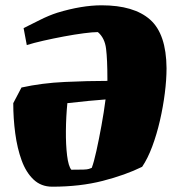

<svg xmlns="http://www.w3.org/2000/svg" viewBox="-20 -692 651 724"><path d="M177 12Q135 12 106.5 -15Q78 -42 61.5 -87.5Q45 -133 37.5 -189Q30 -245 30 -303L61 -362Q138 -379 225 -383Q312 -387 385 -387V-395Q385 -467 380 -508Q375 -549 349 -571Q330 -571 295.5 -566.5Q261 -562 221 -554.5Q181 -547 143.5 -538.5Q106 -530 81 -522L69 -586Q97 -600 131 -617Q165 -634 196 -644Q242 -658 284 -665Q326 -672 363 -672Q485 -672 546 -618Q607 -564 608 -435Q608 -392 601.5 -340.5Q595 -289 583 -237Q571 -185 554 -139.5Q537 -94 516 -63Q453 -32 367.5 -10Q282 12 177 12ZM249 -52Q280 -52 294.5 -52.5Q309 -53 315 -55Q321 -57 326 -59Q334 -80 343.5 -123Q353 -166 362.5 -218Q372 -270 378 -317Q352 -315 314 -311.5Q276 -308 234 -303Q229 -252 228.5 -199Q228 -146 233 -105.5Q238 -65 249 -52Z"/></svg>

Font: Labrada Black
Style: Italic
Weight: 900
Italic angle: -7°
Designer: Mercedes Jáuregui
Foundry: Omnibus-Type Team
Version: Version 1.000; ttfautohint (v1.8.4.7-5d5b)